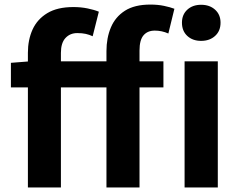

<svg xmlns="http://www.w3.org/2000/svg" viewBox="-20 -832 1064 852"><path d="M103.8 0V-597.9Q103.8 -655.2 124.5 -701Q145.3 -746.7 189.9 -773.7Q234.4 -800.7 305.8 -800.7Q339.3 -800.7 368.7 -794.6Q398.1 -788.6 418.6 -780.1L391.2 -671.1Q376.7 -678 360.7 -681.6Q344.7 -685.2 322.8 -685.2Q290.9 -685.2 270.6 -663.4Q250.3 -641.5 250.3 -597.6V0ZM452.4 0V-605.1Q452.4 -663.3 472 -710.1Q491.5 -756.8 534.3 -784.3Q577.2 -811.7 647.1 -811.7Q680.5 -811.7 707.7 -806Q734.9 -800.3 753.9 -793.1L727.1 -683.3Q698.2 -696.2 667 -696.2Q634.7 -696.2 616.9 -675.3Q599.1 -654.4 599.1 -607.9V0ZM28.4 -444.1V-553.2L112.3 -559.8H705.2V-444.1ZM799.1 0V-559.8H946.5V0ZM872.5 -650.6Q834.9 -650.6 811.1 -672.6Q787.4 -694.5 787.4 -731.4Q787.4 -767.1 811.1 -789Q834.9 -810.8 872.5 -810.8Q910.4 -810.8 934.5 -789Q958.7 -767.1 958.7 -731.4Q958.7 -694.5 934.5 -672.6Q910.4 -650.6 872.5 -650.6Z"/></svg>

Font: Noto Sans SC Thin
Style: Regular
Weight: 100
Designer: Ryoko NISHIZUKA 西塚涼子 (kana, bopomofo & ideographs); Paul D. Hunt (Latin, Greek & Cyrillic); Sandoll Communications 산돌커뮤니
Foundry: Adobe
Version: Version 2.004-H2;hotconv 1.0.118;makeotfexe 2.5.65603